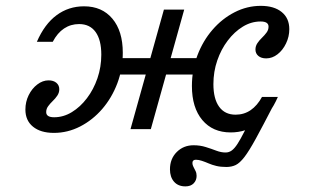

<svg xmlns="http://www.w3.org/2000/svg" viewBox="-20 -446 1087 663"><path d="M620.2 197.6Q595.2 197.6 581 181.5Q566.9 165.3 566.9 138.7Q566.9 102.4 590.3 79Q613.7 55.6 648.4 55.6Q671 55.6 690.3 61.7Q709.7 67.7 726.6 74.2Q743.5 80.6 758.9 80.6Q771 80.6 780.6 73.4Q790.3 66.1 800.4 50.4Q810.5 34.7 823.8 8.5Q837.1 -17.7 857.3 -55.6L924.2 -82.3Q887.1 -10.5 863.7 32.3Q840.3 75 824.2 96Q808.1 116.9 794 123.8Q779.8 130.6 761.3 130.6Q741.9 130.6 727 127Q712.1 123.4 700 118.1Q687.9 112.9 677 109.3Q666.1 105.6 656.5 105.6Q644.4 105.6 644.4 116.9Q644.4 123.4 648 130.2Q651.6 137.1 655.2 144.4Q658.9 151.6 658.9 161.3Q658.9 176.6 648.8 187.1Q638.7 197.6 620.2 197.6ZM270.2 -424.2Q332.3 -424.2 368.1 -381.5Q404 -338.7 404 -263.7Q404 -208.1 385.1 -158.1Q366.1 -108.1 333.1 -69.8Q300 -31.5 256.9 -9.3Q213.7 12.9 166.1 12.9Q120.2 12.9 94 -8.5Q67.7 -29.8 67.7 -67.7Q67.7 -94.4 79 -117.3Q90.3 -140.3 108.9 -154.4Q127.4 -168.5 147.6 -168.5Q164.5 -168.5 174.6 -160.1Q184.7 -151.6 184.7 -137.9Q184.7 -125.8 177.8 -115.7Q171 -105.6 162.1 -97.2Q153.2 -88.7 146.4 -79.4Q139.5 -70.2 139.5 -58.9Q139.5 -41.1 166.9 -41.1Q199.2 -41.1 228.2 -58.9Q257.3 -76.6 280.2 -106.9Q303.2 -137.1 316.5 -175.8Q329.8 -214.5 329.8 -257.3Q329.8 -308.1 310.1 -335.5Q290.3 -362.9 253.2 -362.9Q224.2 -362.9 201.2 -347.6Q178.2 -332.3 162.1 -301.6H107.3Q133.9 -362.9 175.4 -393.5Q216.9 -424.2 270.2 -424.2ZM776.6 11.3Q714.5 11.3 678.6 -31.5Q642.7 -74.2 642.7 -149.2Q642.7 -204.8 661.7 -254.8Q680.6 -304.8 713.7 -343.1Q746.8 -381.5 789.9 -403.6Q833.1 -425.8 880.6 -425.8Q926.6 -425.8 952.8 -404.4Q979 -383.1 979 -345.2Q979 -319.4 967.7 -296Q956.5 -272.6 938.3 -258.5Q920.2 -244.4 899.2 -244.4Q882.3 -244.4 872.2 -252.8Q862.1 -261.3 862.1 -275Q862.1 -287.1 869 -297.2Q875.8 -307.3 884.7 -315.7Q893.5 -324.2 900.4 -333.5Q907.3 -342.7 907.3 -354Q907.3 -371.8 879.8 -371.8Q847.6 -371.8 818.5 -354Q789.5 -336.3 766.5 -306Q743.5 -275.8 730.2 -237.1Q716.9 -198.4 716.9 -155.6Q716.9 -104.8 736.7 -77.4Q756.5 -50 793.5 -50Q822.6 -50 845.6 -65.7Q868.5 -81.5 884.7 -111.3H939.5Q912.9 -50 871.4 -19.4Q829.8 11.3 776.6 11.3ZM430.6 0 546 -412.9H616.1L500.8 0ZM357.3 -188.7 372.6 -245.2H683.9L668.5 -188.7Z"/></svg>

Font: Playfair 5pt SemiExpanded Light
Style: Italic
Weight: 300
Width: 6
Italic angle: -15.6°
Designer: Claus Eggers Sørensen
Foundry: Claus Eggers Sørensen
Version: Version 2.203